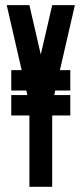

<svg xmlns="http://www.w3.org/2000/svg" viewBox="-20 -720 315 740"><path d="M268.6 -700.2 210.9 -449.7H251V-371.1H192.9L189 -353.5H251V-274.9H181.2V0H93.3V-274.9H23.4V-353.5H85.4L81.5 -371.1H23.4V-449.7H63.5L5.9 -700.2H93.3L137.2 -509.8L181.2 -700.2Z"/></svg>

Font: Silence
Style: Regular
Weight: 400
Designer: Lilo Joris
Foundry: Lilo Joris
Version: Version 1.035;Fontself Maker 3.5.7